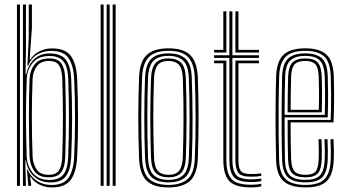

<svg xmlns="http://www.w3.org/2000/svg" viewBox="-20 -820 1534 847"><path d="M54.8 0V-800H68V0ZM81.2 0V-800H94.5V-606.8L92.8 -492.5H96Q105 -536.2 132.4 -560.5Q159.8 -584.8 200.2 -584.2Q250.8 -583.5 271 -555.6Q291.2 -527.8 294 -475Q302 -296.8 294 -125.8Q291 -71.2 271 -43.2Q251 -15.2 203.5 -15.2Q158.5 -15.2 129.5 -42.1Q100.5 -69 94.5 -112.2H91.5L94.5 0ZM209.2 7Q179.2 7 154.1 -5.5Q129 -18 115.2 -39.8H112.5L117.2 -6.5L117.5 0H104.8L99 -72H102Q113.5 -42.5 141.5 -23.2Q169.5 -4 206.8 -4Q260 -4 281.9 -35.1Q303.8 -66.2 307 -125.8Q311 -212 311.1 -296.4Q311.2 -380.8 307 -475.5Q304 -531.2 282.5 -563.4Q261 -595.5 205 -595.5Q171 -595.5 144.1 -579.4Q117.2 -563.2 104.5 -530.8H101L106.8 -655.2V-800H120.8V-697L110.8 -557H113.8Q129 -581.8 154.9 -594.1Q180.8 -606.5 209.5 -606.5Q268 -606.5 292.4 -573.2Q316.8 -540 320.2 -475Q328.5 -290 320.2 -125.5Q316.2 -57.2 290.8 -25.1Q265.2 7 209.2 7ZM197.8 -26.2Q241.8 -26.2 260.2 -51Q278.8 -75.8 280.8 -126.8Q284 -212 284.1 -295Q284.2 -378 280.8 -476.8Q278.5 -527 259.1 -550Q239.8 -573 198.2 -573Q149.5 -573 124.8 -543.1Q100 -513.2 98 -473Q94.5 -387.2 94.6 -304.1Q94.8 -221 97.8 -129.8Q99.2 -90.2 123.8 -58.2Q148.2 -26.2 197.8 -26.2ZM194.8 -37.8Q151 -37.8 131.4 -65Q111.8 -92.2 110.5 -130Q107.8 -210.5 107.5 -298.8Q107.2 -387 110.5 -472Q111.8 -508.2 132.2 -535.2Q152.8 -562.2 196.5 -562.2Q235.8 -562.2 251 -539.8Q266.2 -517.2 267.5 -475Q270.5 -384.5 270.6 -300.9Q270.8 -217.2 267.8 -126Q266 -81 249.5 -59.4Q233 -37.8 194.8 -37.8ZM194.5 -48.8Q226.8 -48.8 239.9 -68.1Q253 -87.5 254.5 -126Q257.5 -214.2 257.6 -295.8Q257.8 -377.2 254.5 -474.8Q253 -512.5 240.4 -531.9Q227.8 -551.2 196.2 -551.2Q160 -551.2 142.5 -527.8Q125 -504.2 123.8 -472Q117.2 -302.2 123.8 -130Q125 -98.5 140.8 -73.6Q156.5 -48.8 194.5 -48.8Z M477 0V-800H490.2V0ZM424 0V-800H437.2V0ZM450.5 0V-800H463.8V0Z M723.2 6.8Q656 6.8 626 -23.8Q596 -54.2 593.5 -122.5Q590 -216.8 590 -302.1Q590 -387.5 593.5 -478.2Q596.2 -549.8 628.1 -578.2Q660 -606.8 723.2 -606.8Q790.5 -606.8 820.2 -576.1Q850 -545.5 852.8 -477.2Q856 -383 856 -297.5Q856 -212 852.8 -121.8Q850 -50.5 818.1 -21.9Q786.2 6.8 723.2 6.8ZM723.2 -4.2Q778.2 -4.2 807.5 -29.8Q836.8 -55.2 839.5 -121.8Q842.8 -212 842.9 -296Q843 -380 839.2 -476.5Q837 -537.8 811 -566.8Q785 -595.8 723.2 -595.8Q664.2 -595.8 636.6 -568.2Q609 -540.8 606.5 -475.5Q603.5 -394.8 603.2 -307.5Q603 -220.2 606.8 -122Q609.2 -55.5 638.5 -29.9Q667.8 -4.2 723.2 -4.2ZM723.2 -15.5Q670.5 -15.5 646.2 -40.8Q622 -66 619.8 -125Q616.8 -205.5 616.6 -295.8Q616.5 -386 619.8 -475.2Q622 -535.2 646.9 -559.9Q671.8 -584.5 723.2 -584.5Q772.5 -584.5 798.2 -561Q824 -537.5 826 -477.5Q829.2 -386.2 829.5 -300.1Q829.8 -214 826.5 -124.8Q824 -64.5 799.1 -40Q774.2 -15.5 723.2 -15.5ZM723.2 -26.5Q767.5 -26.5 789.2 -48.5Q811 -70.5 813.2 -125Q816 -201 816.2 -290Q816.5 -379 813 -474.5Q811.2 -529.8 789 -551.6Q766.8 -573.5 723.2 -573.5Q678.8 -573.5 656.9 -551.4Q635 -529.2 633 -474.8Q630.2 -398 629.9 -309.2Q629.5 -220.5 633 -125Q635 -69.2 657.6 -47.9Q680.2 -26.5 723.2 -26.5ZM723.2 -37.8Q687 -37.8 667.5 -56.6Q648 -75.5 646.2 -125.2Q640 -299 646.2 -474Q648 -521.8 666.2 -542Q684.5 -562.2 723.2 -562.2Q759.5 -562.2 778.8 -543.2Q798 -524.2 799.8 -474.5Q802.8 -387 802.9 -298.4Q803 -209.8 799.8 -125.8Q798 -77.2 779.5 -57.5Q761 -37.8 723.2 -37.8ZM723.2 -48.8Q755.5 -48.8 770.2 -66.9Q785 -85 786.5 -126.2Q789.2 -205.5 789.6 -291.6Q790 -377.8 786.5 -474Q785.2 -517.5 769.2 -534.4Q753.2 -551.2 723.2 -551.2Q690.5 -551.2 675.8 -532.9Q661 -514.5 659.5 -473.5Q656.2 -386.2 656.2 -303.6Q656.2 -221 659.5 -125.8Q661 -82.2 677 -65.5Q693 -48.8 723.2 -48.8Z M1087.8 -17Q1028.5 -17 1010.1 -40.8Q991.8 -64.5 991.8 -114.5V-564.5H924.5V-576.2H991.8V-770H1005.2V-576.2H1122.5V-564.5H1005.2V-114.5Q1005.2 -68.8 1021.2 -48.8Q1037.2 -28.8 1087.8 -28.8Q1109.8 -28.8 1132.5 -32.2V-20.8Q1113.5 -17 1087.8 -17ZM924.5 -588.2V-600H965.2V-770H978.5V-588.2ZM1018.5 -588.2V-770H1031.8V-600H1122.5V-588.2ZM1087.8 6.8Q1017.5 6.8 991.4 -21.5Q965.2 -49.8 965.2 -114.5V-540.8H924.5V-552.8H978.5V-114.5Q978.5 -57.5 1000.5 -31.2Q1022.5 -5 1087.8 -5Q1099.2 -5 1110.9 -6Q1122.5 -7 1132.5 -9.5V2Q1114.5 6.8 1087.8 6.8ZM1087.8 -40.5Q1044.5 -40.5 1031.5 -57.4Q1018.5 -74.2 1018.5 -114.5V-552.8H1122.5V-540.8H1031.8V-114.5Q1031.8 -79.8 1041.9 -66Q1052 -52.2 1087.8 -52.2Q1116.8 -52.2 1132.5 -55.2V-44Q1113.5 -40.5 1087.8 -40.5Z M1327.8 6.8Q1263 6.8 1231.6 -20.1Q1200.2 -47 1198 -114.5Q1196.5 -163.5 1195.9 -229.2Q1195.2 -295 1195.9 -362.5Q1196.5 -430 1198.2 -484Q1200.5 -549 1230.4 -577.9Q1260.2 -606.8 1327.2 -606.8Q1389.2 -606.8 1419.4 -579.8Q1449.5 -552.8 1452.2 -485.8Q1453.5 -459.5 1453.9 -403.4Q1454.2 -347.2 1451.2 -280H1262Q1262 -194 1264.2 -118.8Q1265.2 -80 1279.1 -64.4Q1293 -48.8 1327.8 -48.8Q1359.5 -48.8 1371.9 -63.2Q1384.2 -77.8 1386 -117.8Q1387.5 -153.2 1385 -206H1398.2Q1400.8 -152.5 1399.2 -117Q1397.5 -71.8 1381.8 -54.8Q1366 -37.8 1327.8 -37.8Q1286.5 -37.8 1269.2 -55.5Q1252 -73.2 1250.8 -117.8Q1249.8 -150.8 1249.2 -200.4Q1248.8 -250 1248.8 -291H1438.8Q1441 -353.2 1440.6 -406.2Q1440.2 -459.2 1439 -485.5Q1436.5 -548.5 1408.6 -572.1Q1380.8 -595.8 1327.2 -595.8Q1265.8 -595.8 1239.6 -568.9Q1213.5 -542 1211.5 -483.2Q1209.8 -428.5 1209.2 -362.2Q1208.8 -296 1209.2 -231Q1209.8 -166 1211.2 -115.5Q1213.2 -53.8 1241 -29Q1268.8 -4.2 1327.8 -4.2Q1386 -4.2 1411.1 -29.2Q1436.2 -54.2 1439 -115.2Q1440.8 -151.5 1438 -206H1451.2Q1452.5 -183 1452.9 -158.5Q1453.2 -134 1452.2 -114.5Q1449.5 -48.5 1421.1 -20.9Q1392.8 6.8 1327.8 6.8ZM1327.8 -15.5Q1274 -15.5 1250.1 -37.9Q1226.2 -60.2 1224.5 -116Q1222.8 -169.5 1222.4 -236.2Q1222 -303 1222.5 -368.2Q1223 -433.5 1224.5 -482.2Q1226.5 -539.2 1251 -561.9Q1275.5 -584.5 1327.2 -584.5Q1375 -584.5 1399.2 -563.2Q1423.5 -542 1425.8 -485Q1426.8 -462.8 1427.2 -413.6Q1427.8 -364.5 1425.8 -302.2H1235.5Q1235.5 -249.2 1235.9 -207.8Q1236.2 -166.2 1237 -117Q1237.8 -68 1257.8 -47.2Q1277.8 -26.5 1327.8 -26.5Q1372.2 -26.5 1391.2 -45.9Q1410.2 -65.2 1412.5 -116.2Q1414 -152.2 1411.5 -206H1424.8Q1427.2 -153.2 1425.8 -115.8Q1423.2 -59.8 1401.5 -37.6Q1379.8 -15.5 1327.8 -15.5ZM1235.5 -313.2H1412.8Q1414.5 -367.5 1414 -415.2Q1413.5 -463 1412.5 -484.5Q1410.2 -535 1390 -554.2Q1369.8 -573.5 1327.2 -573.5Q1282 -573.5 1260.8 -553.4Q1239.5 -533.2 1237.8 -481.8Q1236.8 -452.2 1236.2 -405.6Q1235.8 -359 1235.5 -313.2ZM1248.8 -324.5Q1249 -357.8 1249.4 -398.9Q1249.8 -440 1251 -481Q1252.5 -526.2 1270 -544.2Q1287.5 -562.2 1327.2 -562.2Q1364.5 -562.2 1381 -544.8Q1397.5 -527.2 1399.2 -483.8Q1400 -465.2 1400.6 -422.6Q1401.2 -380 1399.5 -324.5ZM1262.2 -335.5H1386.5Q1387.8 -384.5 1387.2 -425.5Q1386.8 -466.5 1386 -483.2Q1384.5 -522 1371 -536.6Q1357.5 -551.2 1327.2 -551.2Q1293.8 -551.2 1279.5 -535.8Q1265.2 -520.2 1264.2 -480.5Q1263.2 -447.8 1262.8 -412.2Q1262.2 -376.8 1262.2 -335.5Z"/></svg>

Font: Big Shoulders Inline Display
Style: Regular
Weight: 400
Designer: Patric King
Foundry: XO Type Co
Version: Version 1.000